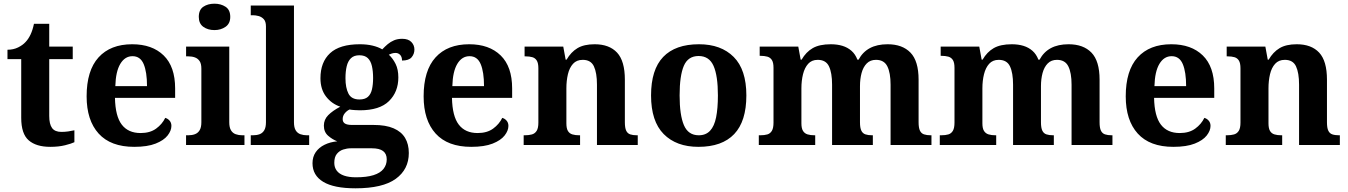

<svg xmlns="http://www.w3.org/2000/svg" viewBox="-20 -790 7345 1046"><path d="M253.9 10Q177.3 10 136.5 -25.4Q95.6 -60.7 95.6 -147.9V-468H20.7V-519Q53.2 -519 78.7 -531.7Q104.2 -544.4 119 -560.9Q134.3 -576.5 146.2 -601.4Q158 -626.2 165 -660.2H248.2V-536H376.3V-468H248.2V-158.2Q248.2 -113.6 263.7 -92.5Q279.1 -71.4 314.3 -71.4Q333.5 -71.4 351.4 -74Q369.3 -76.6 385.3 -80.2V-15.3Q369.4 -7.5 334.7 1.2Q300 10 253.9 10Z M711.1 10Q583 10 517.4 -62.3Q451.9 -134.6 451.9 -265.2Q451.9 -405.7 516.8 -477.3Q581.8 -548.9 700 -548.9Q809.2 -548.9 871.6 -488Q934.1 -427.2 934.1 -308.2V-256.9H606.3Q608.3 -156.6 643.5 -110.9Q678.7 -65.2 746 -65.2Q797.4 -65.2 830.5 -89.3Q863.5 -113.4 880.3 -147.9Q894.3 -143.8 904.1 -132.5Q913.8 -121.1 913.8 -104.1Q913.8 -78.3 893.1 -51.8Q872.3 -25.3 827.8 -7.7Q783.3 10 711.1 10ZM780.9 -320.8Q780.9 -397.3 762.8 -440.6Q744.6 -483.9 702 -483.9Q660.4 -483.9 635.4 -442.1Q610.4 -400.4 608.3 -320.8Z M993.6 0V-53H1006Q1026.3 -53 1042.2 -59Q1058.1 -64.9 1067.5 -80.3Q1077 -95.7 1077 -124.1V-416.1Q1077 -443.2 1067.3 -457.4Q1057.5 -471.7 1041.6 -477.3Q1025.7 -483 1006 -483H993.8V-536H1229V-123.9Q1229 -95.8 1238.3 -80.3Q1247.5 -64.8 1263.9 -58.9Q1280.3 -53 1300 -53H1311.8V0ZM1148.4 -626.1Q1112.3 -626.1 1087.6 -643.9Q1063 -661.7 1063 -698Q1063 -736.5 1087.6 -753.2Q1112.3 -769.9 1148.4 -769.9Q1183 -769.9 1208.7 -753.2Q1234.4 -736.5 1234.4 -698Q1234.4 -661.7 1208.7 -643.9Q1183 -626.1 1148.4 -626.1Z M1346.1 0V-53H1357.9Q1378.6 -53 1394.5 -58.9Q1410.4 -64.8 1419.6 -80.3Q1428.9 -95.8 1428.9 -123.9V-645.9Q1428.9 -673 1416.8 -685.8Q1404.7 -698.6 1388.2 -702.8Q1371.8 -707 1357.9 -707H1346.1V-760H1581.5V-123.9Q1581.5 -95.8 1590.7 -80.3Q1600 -64.8 1616.4 -58.9Q1632.8 -53 1652.4 -53H1664.3V0Z M1916.6 235.9Q1799.3 235.9 1740.9 200.6Q1682.5 165.3 1682.5 99.2Q1682.5 64.3 1700 38.9Q1717.5 13.6 1748.1 -1.4Q1778.6 -16.4 1817.4 -20.1Q1791 -30.2 1767.7 -50.4Q1744.4 -70.7 1744.4 -105.6Q1744.4 -138.5 1768 -162.5Q1791.7 -186.5 1833.8 -208.8Q1786.7 -224.5 1756.3 -264Q1725.8 -303.5 1725.8 -363.9Q1725.8 -451.6 1778.3 -500.3Q1830.8 -548.9 1940.5 -548.9Q1978.8 -548.9 2009.6 -541.5Q2040.5 -534.1 2062.6 -521.1Q2076.7 -536.2 2092.1 -549.3Q2107.6 -562.3 2126.9 -570.5Q2146.3 -578.6 2171.2 -578.6Q2204.1 -578.6 2220.9 -561.4Q2237.7 -544.1 2237.7 -520.2Q2237.7 -496.3 2222.6 -478.2Q2207.5 -460.1 2170.2 -460.1Q2170.2 -480.4 2160 -491Q2149.7 -501.6 2135.5 -501.6Q2123.7 -501.6 2114.8 -498.6Q2106 -495.6 2098.3 -492Q2120.5 -471.5 2135.3 -441.6Q2150.1 -411.6 2150.1 -368.1Q2150.1 -289.4 2099.2 -239.3Q2048.3 -189.1 1940.5 -189.1Q1929.6 -189.1 1911.5 -190.3Q1893.4 -191.5 1884.6 -193.5Q1870.8 -187.6 1858.8 -173.5Q1846.9 -159.3 1846.9 -141Q1846.9 -124.7 1859.2 -117Q1871.6 -109.3 1897.8 -109.3H2014.9Q2081.9 -109.3 2124.2 -91Q2166.6 -72.7 2186.9 -38.6Q2207.2 -4.5 2207.2 43.7Q2207.2 132.6 2136 184.3Q2064.8 235.9 1916.6 235.9ZM1919.2 175.9Q1977.9 175.9 2014.8 164.2Q2051.8 152.5 2069.3 130.2Q2086.9 107.9 2086.9 78.1Q2086.9 47.8 2067 32.9Q2047.1 17.9 2006.3 17.9H1890.4Q1870.5 17.9 1849.8 24.6Q1829.2 31.2 1815.2 48.3Q1801.2 65.4 1801.2 97.3Q1801.2 122.2 1814.6 139.9Q1827.9 157.6 1854.4 166.8Q1881 175.9 1919.2 175.9ZM1938.1 -248.1Q1968.2 -248.1 1984.2 -262.3Q2000.2 -276.4 2006.4 -303Q2012.6 -329.5 2012.6 -365Q2012.6 -401.9 2006.2 -429.9Q1999.8 -458 1983.8 -473.4Q1967.7 -488.9 1937.6 -488.9Q1908.5 -488.9 1892 -472.9Q1875.5 -457 1868.8 -428.9Q1862.1 -400.9 1862.1 -364Q1862.1 -311.6 1878.4 -279.9Q1894.7 -248.1 1938.1 -248.1Z M2547.1 10Q2419 10 2353.4 -62.3Q2287.9 -134.6 2287.9 -265.2Q2287.9 -405.7 2352.8 -477.3Q2417.8 -548.9 2536 -548.9Q2645.2 -548.9 2707.6 -488Q2770.1 -427.2 2770.1 -308.2V-256.9H2442.3Q2444.3 -156.6 2479.5 -110.9Q2514.7 -65.2 2582 -65.2Q2633.4 -65.2 2666.5 -89.3Q2699.5 -113.4 2716.3 -147.9Q2730.3 -143.8 2740.1 -132.5Q2749.8 -121.1 2749.8 -104.1Q2749.8 -78.3 2729.1 -51.8Q2708.3 -25.3 2663.8 -7.7Q2619.3 10 2547.1 10ZM2616.9 -320.8Q2616.9 -397.3 2598.8 -440.6Q2580.6 -483.9 2538 -483.9Q2496.4 -483.9 2471.4 -442.1Q2446.4 -400.4 2444.3 -320.8Z M2832.9 0V-53H2838.6Q2861.6 -53 2878 -57.7Q2894.5 -62.4 2903.8 -77.4Q2913 -92.3 2913 -122.1V-417.9Q2913 -446.1 2904.3 -460.1Q2895.7 -474 2880 -478.5Q2864.3 -483 2842.3 -483H2837.9V-536H3048.6L3061.6 -464.9H3066.6Q3090.6 -506.4 3126 -527.6Q3161.3 -548.9 3219.7 -548.9Q3299.3 -548.9 3341.8 -503.3Q3384.2 -457.6 3384.2 -355.8V-123.9Q3384.2 -93.4 3391.4 -78.2Q3398.6 -63 3413.3 -58Q3427.9 -53 3449.9 -53H3454.4V0H3232.2V-328.8Q3232.2 -393.2 3215.5 -428.6Q3198.9 -464 3154.7 -464Q3121.3 -464 3101.8 -442.4Q3082.2 -420.8 3073.9 -385.5Q3065.6 -350.2 3065.6 -309V-118.3Q3065.6 -90.4 3074 -76.5Q3082.4 -62.6 3098.1 -57.8Q3113.7 -53 3135.7 -53H3140.2V0Z M3784.9 10Q3664.8 10 3595.8 -59.6Q3526.9 -129.2 3526.9 -270.2Q3526.9 -410.7 3593 -479.8Q3659.2 -548.9 3788.1 -548.9Q3908.2 -548.9 3977.1 -479.8Q4046.1 -410.7 4046.1 -270.2Q4046.1 -129.2 3979.9 -59.6Q3913.8 10 3784.9 10ZM3787 -53Q3825.4 -53 3848.4 -77.7Q3871.5 -102.3 3881.3 -150.9Q3891.1 -199.6 3891.1 -270.2Q3891.1 -377.5 3867.3 -431.2Q3843.5 -484.9 3785.9 -484.9Q3728.4 -484.9 3705.4 -431.2Q3682.5 -377.5 3682.5 -270.3Q3682.5 -163.1 3705.9 -108.1Q3729.4 -53 3787 -53Z M4113.9 0V-53H4121.7Q4144.7 -53 4160.5 -57.7Q4176.3 -62.4 4185.2 -77.4Q4194 -92.3 4194 -122.1V-420.8Q4194 -449 4185.2 -463Q4176.3 -476.9 4160.3 -481.4Q4144.2 -485.9 4122.2 -485.9H4118.7V-536H4329L4342 -464.9H4347Q4371.2 -506.9 4407.9 -527.9Q4444.5 -548.9 4506.1 -548.9Q4541.6 -548.9 4569.8 -540.2Q4598 -531.5 4618.9 -513.1Q4639.7 -494.8 4651.1 -464.9H4657.4Q4679.9 -506.9 4719.2 -527.9Q4758.5 -548.9 4815.6 -548.9Q4896 -548.9 4940.2 -503.3Q4984.4 -457.6 4984.4 -355.8V-123.9Q4984.4 -93.4 4991.8 -78.2Q4999.1 -63 5014 -58Q5028.9 -53 5050.9 -53H5054.5V0H4831.8V-328.8Q4831.8 -393.2 4814.1 -428.6Q4796.4 -464 4752.3 -464Q4721.2 -464 4701.9 -444.4Q4682.6 -424.8 4673.8 -392.2Q4665.1 -359.7 4665.1 -320.8V-123.9Q4665.1 -93.4 4672.5 -78.2Q4679.9 -63 4694.8 -58Q4709.6 -53 4731.6 -53H4735.2V0H4513.1V-328.8Q4513.1 -393.2 4496.2 -428.6Q4479.4 -464 4434.8 -464Q4402.2 -464 4382.8 -442.4Q4363.4 -420.8 4354.7 -385.5Q4346 -350.2 4346 -309V-118.3Q4346 -90.4 4354.9 -76.5Q4363.8 -62.6 4379.7 -57.8Q4395.6 -53 4417.6 -53H4421.2V0Z M5099.9 0V-53H5107.7Q5130.7 -53 5146.5 -57.7Q5162.3 -62.4 5171.2 -77.4Q5180 -92.3 5180 -122.1V-420.8Q5180 -449 5171.2 -463Q5162.3 -476.9 5146.3 -481.4Q5130.2 -485.9 5108.2 -485.9H5104.7V-536H5315L5328 -464.9H5333Q5357.2 -506.9 5393.9 -527.9Q5430.5 -548.9 5492.1 -548.9Q5527.6 -548.9 5555.8 -540.2Q5584 -531.5 5604.9 -513.1Q5625.7 -494.8 5637.1 -464.9H5643.4Q5665.9 -506.9 5705.2 -527.9Q5744.5 -548.9 5801.6 -548.9Q5882 -548.9 5926.2 -503.3Q5970.4 -457.6 5970.4 -355.8V-123.9Q5970.4 -93.4 5977.8 -78.2Q5985.1 -63 6000 -58Q6014.9 -53 6036.9 -53H6040.5V0H5817.8V-328.8Q5817.8 -393.2 5800.1 -428.6Q5782.4 -464 5738.3 -464Q5707.2 -464 5687.9 -444.4Q5668.6 -424.8 5659.8 -392.2Q5651.1 -359.7 5651.1 -320.8V-123.9Q5651.1 -93.4 5658.5 -78.2Q5665.9 -63 5680.8 -58Q5695.6 -53 5717.6 -53H5721.2V0H5499.1V-328.8Q5499.1 -393.2 5482.2 -428.6Q5465.4 -464 5420.8 -464Q5388.2 -464 5368.8 -442.4Q5349.4 -420.8 5340.7 -385.5Q5332 -350.2 5332 -309V-118.3Q5332 -90.4 5340.9 -76.5Q5349.8 -62.6 5365.7 -57.8Q5381.6 -53 5403.6 -53H5407.2V0Z M6372.1 10Q6244 10 6178.4 -62.3Q6112.9 -134.6 6112.9 -265.2Q6112.9 -405.7 6177.8 -477.3Q6242.8 -548.9 6361 -548.9Q6470.2 -548.9 6532.6 -488Q6595.1 -427.2 6595.1 -308.2V-256.9H6267.3Q6269.3 -156.6 6304.5 -110.9Q6339.7 -65.2 6407 -65.2Q6458.4 -65.2 6491.5 -89.3Q6524.5 -113.4 6541.3 -147.9Q6555.3 -143.8 6565.1 -132.5Q6574.8 -121.1 6574.8 -104.1Q6574.8 -78.3 6554.1 -51.8Q6533.3 -25.3 6488.8 -7.7Q6444.3 10 6372.1 10ZM6441.9 -320.8Q6441.9 -397.3 6423.8 -440.6Q6405.6 -483.9 6363 -483.9Q6321.4 -483.9 6296.4 -442.1Q6271.4 -400.4 6269.3 -320.8Z M6657.9 0V-53H6663.6Q6686.6 -53 6703 -57.7Q6719.5 -62.4 6728.8 -77.4Q6738 -92.3 6738 -122.1V-417.9Q6738 -446.1 6729.3 -460.1Q6720.7 -474 6705 -478.5Q6689.3 -483 6667.3 -483H6662.9V-536H6873.6L6886.6 -464.9H6891.6Q6915.6 -506.4 6951 -527.6Q6986.3 -548.9 7044.7 -548.9Q7124.3 -548.9 7166.8 -503.3Q7209.2 -457.6 7209.2 -355.8V-123.9Q7209.2 -93.4 7216.4 -78.2Q7223.6 -63 7238.3 -58Q7252.9 -53 7274.9 -53H7279.4V0H7057.2V-328.8Q7057.2 -393.2 7040.5 -428.6Q7023.9 -464 6979.7 -464Q6946.3 -464 6926.8 -442.4Q6907.2 -420.8 6898.9 -385.5Q6890.6 -350.2 6890.6 -309V-118.3Q6890.6 -90.4 6899 -76.5Q6907.4 -62.6 6923.1 -57.8Q6938.7 -53 6960.7 -53H6965.2V0Z"/></svg>

Font: Noto Serif Lao
Style: Regular
Weight: 400
Designer: Monotype Design Team
Foundry: Monotype Imaging Inc.
Version: Version 2.003